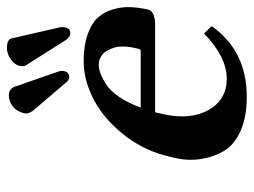

<svg xmlns="http://www.w3.org/2000/svg" viewBox="-106 -590 707 534"><g transform="rotate(-90 247.0 -323.5)"><path d="M206.1 -584 284.7 -492.2Q291 -484.4 297.9 -483.9Q313 -483.9 315.9 -499Q317.4 -506.3 314.9 -513.2L272.9 -633.8Q272.9 -633.8 272.5 -635.7Q271.5 -637.7 270.8 -638.9Q270 -640.1 268.8 -642.3Q267.6 -644.5 265.6 -646Q263.7 -647.5 261.5 -648.9Q259.3 -650.4 255.9 -651.1Q252.4 -651.9 248.5 -651.9Q236.3 -651.9 225.6 -646.2Q214.8 -640.6 208 -630.9Q201.2 -621.1 198.5 -609.1Q195.8 -597.2 206.1 -584ZM330.1 -621.1Q328.1 -611.3 331.5 -605L400.4 -496.1Q409.7 -481 421.4 -481Q434.6 -481 437.5 -496.1Q439 -502.4 437.5 -509.8L406.7 -644Q403.8 -657.2 379.9 -657.2Q363.3 -657.2 348.1 -646.2Q333 -635.3 330.1 -621.1ZM214.4 -285.2H374.5Q377 -287.1 378.9 -295.9Q388.2 -335.4 380.9 -359.1Q373.5 -382.8 361.1 -392.3Q348.6 -401.9 333.5 -401.9Q323.2 -401.9 310.5 -397.5Q297.9 -393.1 280 -382.1Q262.2 -371.1 244.6 -345.9Q227.1 -320.8 214.4 -285.2ZM420.4 -108.9 440.9 -87.9Q371.6 10.3 243.7 9.8Q188.5 9.8 150.1 -7.1Q111.8 -23.9 94.2 -52.7Q76.7 -81.5 71 -119.1Q65.4 -156.7 76.2 -198.2Q91.8 -271.5 136.2 -328.9Q180.7 -386.2 235.1 -415Q289.6 -443.8 343.3 -443.8Q385.7 -443.8 416.3 -433.3Q446.8 -422.9 462.9 -406Q479 -389.2 486.6 -365.2Q494.1 -341.3 493.7 -317.4Q493.2 -293.5 487.3 -266.1Q482.9 -245.1 443.8 -245.1H201.2Q198.2 -231.4 195.3 -219.2Q179.7 -145.5 208 -95.7Q236.3 -45.9 294.9 -45.9Q355 -45.9 420.4 -108.9Z"/></g></svg>

Font: Linux Libertine Slanted
Style: Semibold Slanted
Weight: 600
Designer: Philipp H. Poll
Foundry: Philipp H. Poll
Version: Version 5.1.1